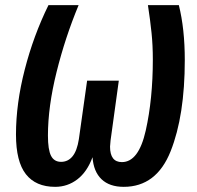

<svg xmlns="http://www.w3.org/2000/svg" viewBox="-20 -711 764 745"><path d="M42 -189Q42 -309 76 -441Q110 -573 168 -691H285Q233 -566 199.5 -431.5Q166 -297 166 -185Q166 -130 178 -106.5Q190 -83 217 -83Q244 -83 261.5 -104.5Q279 -126 286 -171L318 -398H441L409 -166Q407 -148 407 -142Q407 -82 453 -82Q518 -82 545.5 -204.5Q573 -327 573 -480Q573 -535 568 -583.5Q563 -632 554 -691H674Q697 -599 697 -478Q697 -262 642 -124Q587 14 460 14Q405 14 374 -15.5Q343 -45 339 -101Q318 -44 280 -15Q242 14 194 14Q119 14 80.5 -35Q42 -84 42 -189Z"/></svg>

Font: Fira Sans Extra Condensed Medium
Style: Italic
Weight: 500
Width: 3
Italic angle: -8°
Designer: Carrois Corporate & Edenspiekermann AG
Foundry: Carrois Corporate GbR & Edenspiekermann AG
Version: Version 4.203